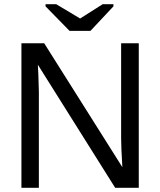

<svg xmlns="http://www.w3.org/2000/svg" viewBox="-20 -894 762 914"><path d="M528.3 0 160.2 -585.9 162.6 -538.6 165 -457V0H82V-688H190.4L562.5 -98.1Q556.6 -193.8 556.6 -236.8V-688H640.6V0ZM410.6 -747.1H311L196.8 -863.8V-874H247.6L360.8 -806.2H361.8L468.8 -874H520V-863.8Z"/></svg>

Font: Arial
Style: Regular
Weight: 400
Designer: Steve Matteson
Foundry: Ascender Corporation
Version: Version 2.00.3